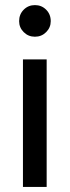

<svg xmlns="http://www.w3.org/2000/svg" viewBox="-20 -733 273 753"><path d="M70 -500H163V0H70ZM55 -650Q55 -677 73 -695Q91 -713 117 -713Q143 -713 161 -695Q179 -677 179 -650Q179 -625 161 -607Q143 -589 117 -589Q91 -589 73 -607Q55 -625 55 -650Z"/></svg>

Font: AF Albert Sans Medium
Style: Regular
Weight: 500
Designer: Andreas Rasmussen
Foundry: a.Foundry
Version: Version 1.300;Glyphs 3.2 (3231)